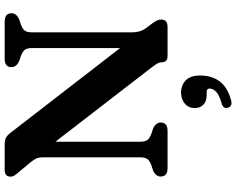

<svg xmlns="http://www.w3.org/2000/svg" viewBox="-115 -625 1015 825"><g transform="rotate(-90 392.5 -212.5)"><path d="M278.5 -29.5Q278.5 0 242 0H83Q46.5 0 46.5 -29.5Q46.5 -51 73 -62.5L93.5 -69Q113 -76 121 -86.2Q129 -96.5 129 -118V-532Q129 -552.5 123.8 -564.2Q118.5 -576 105 -592L64.5 -640.5Q55 -651.5 50.5 -658.8Q46 -666 46 -675Q46 -700 76.5 -700H183.5Q200 -700 211.2 -695.2Q222.5 -690.5 235 -674L598.5 -204V-582Q598.5 -603.5 590.8 -613.5Q583 -623.5 562.5 -631L543 -637.5Q516.5 -649 516.5 -670.5Q516.5 -700 552.5 -700H711.5Q748 -700 748 -670.5Q748 -649 721.5 -637.5L701.5 -631Q681.5 -624 673.8 -614Q666 -604 666 -582V-154Q666 -120 680.5 -98L706 -63.5Q715 -50 718 -43Q721 -36 721 -28Q721 0 689.5 0H565Q537.5 0 537.5 -24Q537.5 -34 532.8 -42.8Q528 -51.5 512.5 -72L196 -482V-118Q196 -96.5 203.8 -86.5Q211.5 -76.5 232 -69L252 -62.5Q278.5 -51 278.5 -29.5ZM396.5 168Q369 168 354.8 153.5Q340.5 139 340.5 116.5Q340.5 90.5 359.8 74.2Q379 58 407 58Q439 58 459.8 78.2Q480.5 98.5 480.5 140Q480.5 190.5 455 224.2Q429.5 258 374 273Q348 280 342 258.5Q337 239 361.5 232Q396.5 222.5 410.5 208.8Q424.5 195 424.5 180.5Q424.5 168 409.5 168Z"/></g></svg>

Font: Fraunces 9pt Soft SemiBold
Style: Regular
Weight: 600
Version: Version 1.000;[b76b70a41]